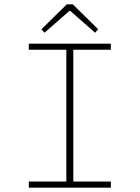

<svg xmlns="http://www.w3.org/2000/svg" viewBox="-20 -860 640 880"><path d="M112 0V-28H284V-632H112V-660H488V-632H316V-28H488V0ZM184 -710 170 -726 286 -840H314L430 -726L416 -710L302 -810H298Z"/></svg>

Font: Source Code Pro ExtraLight
Style: Regular
Weight: 200
Monospace: yes
Designer: Paul D. Hunt, Teo Tuominen
Foundry: Adobe
Version: Version 1.026;hotconv 1.1.0;makeotfexe 2.6.0